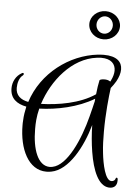

<svg xmlns="http://www.w3.org/2000/svg" viewBox="-84 -1032 812 1148"><g transform="rotate(5 322.0 -458.5)"><path d="M504 -814C555 -814 596 -852 596 -899C596 -945 555 -983 504 -983C453 -983 412 -945 412 -899C412 -852 453 -814 504 -814ZM504 -848C477 -848 455 -871 455 -900C455 -928 477 -952 504 -952C531 -952 553 -928 553 -900C553 -871 531 -848 504 -848ZM613 66H619C646 66 662 49 662 21V14C662 7 659 3 655 3C653 3 650 5 649 10C647 18 638 26 627 26H625C588 26 568 -71 561 -137C556 -179 555 -222 555 -265C555 -373 566 -476 573 -528C584 -541 594 -556 603 -571C617 -596 625 -621 625 -644C625 -688 594 -722 515 -722C504 -722 492 -721 479 -720C310 -701 146 -580 89 -402C42 -411 13 -436 13 -480C13 -509 22 -542 43 -557C46 -559 48 -563 48 -566C48 -569 46 -572 42 -572C41 -572 40 -572 38 -571C0 -551 -18 -512 -18 -475C-18 -414 22 -384 80 -373C74 -346 69 -318 68 -289C67 -279 67 -270 67 -261C67 -119 124 4 233 4C243 4 253 3 263 1C366 -18 445 -165 482 -298C483 -243 488 -188 496 -138C514 -27 550 61 613 66ZM166 -397C212 -540 326 -683 475 -701C484 -702 493 -703 501 -703C561 -703 587 -673 587 -633C587 -615 581 -594 571 -574C570 -571 568 -569 567 -566C556 -574 543 -576 531 -576C516 -576 503 -572 502 -568C497 -545 492 -516 489 -483C398 -421 268 -400 166 -397ZM251 -26C178 -26 144 -125 144 -244C144 -262 144 -280 146 -299C148 -321 152 -345 158 -368C261 -371 389 -397 486 -456L485 -441C479 -413 470 -381 462 -348C426 -207 355 -45 267 -28C261 -27 256 -26 251 -26Z"/></g></svg>

Font: Style Script
Style: Regular
Weight: 400
Designer: Robert E. Leuschke
Foundry: Robert E. Leuschke
Version: Version 1.010